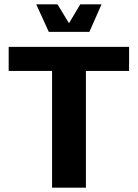

<svg xmlns="http://www.w3.org/2000/svg" viewBox="-20 -865 635 885"><path d="M147 -845H245L298 -758L350 -845H448L392 -718H205ZM220 -538H20V-649H575V-538H376V0H220Z"/></svg>

Font: Play
Style: Bold
Weight: 700
Designer: Jonas Hecksher (Cyrillic expansion: Cyreal)
Foundry: Jonas Hecksher, Playtype, e-types AS
Version: Version 2.101; ttfautohint (v1.5.65-e2d9)